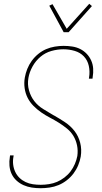

<svg xmlns="http://www.w3.org/2000/svg" viewBox="-20 -985 540 1013"><path d="M194 8Q170 8 147.5 4.5Q125 1 104.5 -8Q84 -17 67.5 -32Q51 -47 41.5 -67Q32 -87 30 -110.5Q28 -134 32 -157L33 -165H52L51 -158Q47 -137 49.5 -116.5Q52 -96 60.5 -78Q69 -60 83 -46.5Q97 -33 115 -24.5Q133 -16 153.5 -13Q174 -10 195 -10Q216 -10 238.5 -13.5Q261 -17 281 -25.5Q301 -34 320 -48.5Q339 -63 352.5 -81Q366 -99 375 -120Q384 -141 388 -162Q392 -191 386.5 -218Q381 -245 367.5 -267.5Q354 -290 333 -307Q312 -324 289.5 -338Q267 -352 243 -364.5Q219 -377 197.5 -392Q176 -407 157 -426Q138 -445 126 -468.5Q114 -492 110 -520Q106 -548 111 -576Q115 -599 124 -621.5Q133 -644 147.5 -664Q162 -684 181.5 -700Q201 -716 223 -725.5Q245 -735 269 -739Q293 -743 315 -743Q339 -743 361.5 -739.5Q384 -736 403 -726.5Q422 -717 437 -701.5Q452 -686 461 -666Q470 -646 471.5 -623.5Q473 -601 469 -578L468 -570H449L450 -577Q455 -608 448.5 -637.5Q442 -667 422.5 -687.5Q403 -708 374 -716.5Q345 -725 314 -725Q283 -725 251 -716Q219 -707 193.5 -685.5Q168 -664 151.5 -634Q135 -604 130 -574Q124 -540 133 -508Q142 -476 161 -451.5Q180 -427 207.5 -410Q235 -393 262 -377H263Q293 -360 322.5 -340.5Q352 -321 373 -294Q394 -267 403 -232Q412 -197 406 -159Q402 -136 392.5 -113Q383 -90 368 -70Q353 -50 332.5 -34Q312 -18 289 -8.5Q266 1 241.5 4.5Q217 8 194 8ZM316 -815 240 -955 257 -963 332 -833 451 -965 465 -953 342 -815Z"/></svg>

Font: Iosevka Term Curly Thin
Style: Italic
Weight: 100
Italic angle: -9°
Designer: Belleve Invis
Foundry: Belleve Invis
Version: Version 32.3.0